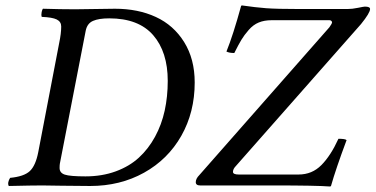

<svg xmlns="http://www.w3.org/2000/svg" viewBox="-20 -679 1375 703"><path d="M293.9 -566.9 199.2 -80.1Q198.2 -74.2 198.2 -64Q198.2 -45.9 217.3 -39.6Q236.3 -33.2 293 -33.2Q353.5 -33.2 403.6 -51.5Q453.6 -69.8 488.5 -101.8Q523.4 -133.8 547.6 -178.2Q571.8 -222.7 583 -273.9Q594.2 -325.2 594.2 -382.8Q594.2 -488.8 540.8 -550.3Q487.3 -611.8 379.9 -611.8Q341.8 -611.8 320.6 -602.5Q299.3 -593.3 293.9 -566.9ZM254.9 -645H255.9Q278.8 -645 328.4 -646Q377.9 -647 400.9 -647Q485.4 -647 550.5 -616.9Q615.7 -586.9 654.3 -524.9Q692.9 -462.9 692.9 -377Q692.9 -268.1 643.8 -181.6Q594.7 -95.2 507.3 -46.6Q419.9 2 310.1 2Q259.3 2 203.4 1Q147.5 0 134.8 0Q98.1 0 12.2 2Q8.8 -3.9 10.5 -12.2Q12.2 -20.5 17.1 -27.8Q67.9 -32.7 89.1 -52.5Q110.4 -72.3 120.1 -122.1L196.8 -522Q204.1 -556.6 204.1 -582Q204.1 -599.6 187.7 -607.7Q171.4 -615.7 132.8 -617.2Q130.4 -625 132.6 -635Q134.8 -645 137.2 -647Q203.6 -645 254.9 -645ZM696.8 -12.2Q696.8 -24.9 710 -38.1L1186 -579.1Q1195.8 -592.8 1195.8 -597.2Q1195.8 -600.1 1193.1 -602.5Q1190.4 -605 1187 -605H974.1Q947.8 -605 927.5 -596.7Q907.2 -588.4 890.6 -569.3Q874 -550.3 863.8 -533.2Q853.5 -516.1 837.9 -484.9Q819.8 -484.9 809.1 -490.2Q833.5 -550.3 862.8 -657.2L865.2 -659.2Q915.5 -651.9 954.8 -648.9Q994.1 -646 1074.2 -646H1252.9Q1269.5 -646 1290.8 -650.4Q1312 -654.8 1315.9 -654.8Q1335 -654.8 1335 -646Q1335 -631.8 1301.8 -590.8L844.2 -71.8Q833 -60.5 833 -49.8Q833 -40 854 -40H1073.2Q1122.6 -40 1156.7 -74.5Q1190.9 -108.9 1219.2 -170.9Q1244.1 -170.9 1249 -166Q1209.5 -60.1 1191.9 2L1189 3.9Q1139.2 0 980 0H712.9Q696.8 0 696.8 -12.2Z"/></svg>

Font: Common Serif News
Style: Italic
Weight: 450
Italic angle: -12°
Designer: Philipp H. Poll, Khaled Hosny
Foundry: Stefan Peev, Context Ltd.
Version: Version 1.026